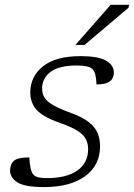

<svg xmlns="http://www.w3.org/2000/svg" viewBox="-20 -750 545 780"><path d="M99 -110.5Q102 -56 115 -41.5Q123 -32.5 136.2 -29.5Q149.5 -26.5 171.5 -26.5Q251 -26.5 294.5 -57.5Q338 -88.5 338 -144Q338 -166 329.2 -184Q320.5 -202 296 -218Q271.5 -234 224 -250.5Q153 -275.5 128 -304.5Q103 -333.5 103 -374Q103 -439.5 155 -480.8Q207 -522 307.5 -522Q378 -522 410.2 -504Q442.5 -486 442.5 -455Q442.5 -432 426.5 -419.5Q410.5 -407 372 -407Q371 -431 367.5 -446Q364 -461 355.5 -469.5Q340.5 -484 292.5 -484Q219.5 -484 185.2 -457.8Q151 -431.5 151 -390.5Q151 -370.5 160 -354.8Q169 -339 194.2 -324Q219.5 -309 268.5 -291Q318 -273 343.2 -252Q368.5 -231 377.5 -207Q386.5 -183 386.5 -156Q386.5 -78.5 325.8 -34.2Q265 10 159 10Q81 10 51 -9Q21 -28 21 -57Q21 -83.5 36.8 -97Q52.5 -110.5 99 -110.5ZM286.5 -567.5 429.5 -730.5H505L502 -718.5L323.5 -567.5Z"/></svg>

Font: Newsreader Caption Light
Style: Italic
Weight: 300
Italic angle: -17°
Designer: Hugues Gentile
Foundry: Production Type
Version: Version 1.001